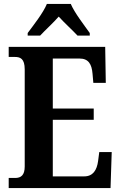

<svg xmlns="http://www.w3.org/2000/svg" viewBox="-20 -951 611 971"><path d="M120 -784V-771H183C207 -797 250 -836 277 -867C303 -838 351 -794 372 -771H434V-784C407 -822 357 -886 338 -931H217C199 -886 148 -822 120 -784ZM24 0H539L545 -182H482L476 -136C470 -92 451 -59 406 -59H247V-345H454V-402H247V-655H382C428 -655 444 -626 448 -578L452 -532H515L512 -714H24V-663H55C82 -663 105 -655 105 -600V-109C105 -66 87 -51 57 -51H24Z"/></svg>

Font: Noto Serif Devanagari Condensed
Style: Bold
Weight: 700
Width: 3
Designer: Universal Thirst, Indian Type Foundry and the Monotype Design Team
Foundry: Monotype Imaging Inc.
Version: Version 2.004